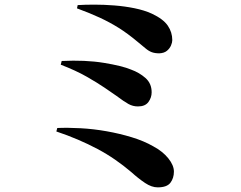

<svg xmlns="http://www.w3.org/2000/svg" viewBox="-20 -764 1040 828"><path d="M660 44Q634 44 605.5 25Q577 6 546 -22Q513 -50 477 -75Q441 -100 400.5 -121.5Q360 -143 315.5 -162Q271 -181 223 -197L227 -212Q272 -214 327.5 -211Q383 -208 439.5 -198Q496 -188 548.5 -172Q601 -156 641 -133Q682 -111 706 -81Q730 -51 730 -24Q730 4 715 24Q700 44 660 44ZM575 -305Q553 -305 534 -315.5Q515 -326 483 -350Q463 -364 431.5 -385.5Q400 -407 353.5 -433.5Q307 -460 242 -485L246 -501Q348 -506 427.5 -493Q507 -480 545 -464Q581 -451 607.5 -427.5Q634 -404 634 -366Q634 -343 620 -324Q606 -305 575 -305ZM667 -534Q648 -534 634.5 -539Q621 -544 607.5 -555.5Q594 -567 573 -584Q530 -620 491.5 -644Q453 -668 411 -687.5Q369 -707 312 -728L315 -742Q346 -744 387.5 -744Q429 -744 473.5 -740.5Q518 -737 560 -728.5Q602 -720 635 -705Q684 -682 703.5 -653.5Q723 -625 723 -591Q723 -581 717.5 -568Q712 -555 700 -545Q688 -535 667 -534Z"/></svg>

Font: Noto Serif SC ExtraLight ExtraBold
Style: Regular
Weight: 800
Version: Version 2.002-H1;hotconv 1.1.0;makeotfexe 2.6.0